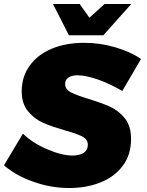

<svg xmlns="http://www.w3.org/2000/svg" viewBox="-34 -931 736 964"><path d="M543 -694C492 -709 441 -716 389 -716C327 -716 272 -706 225 -686C178 -666 141 -638 115 -601C88 -564 75 -521 75 -472C75 -431 86 -397 107 -372C128 -347 152 -328 181 -315C210 -302 246 -290 290 -277C331 -266 360 -255 379 -246C398 -236 407 -222 407 -204C407 -187 400 -173 387 -164C373 -155 354 -150 330 -150C293 -150 251 -161 202 -182C153 -203 113 -229 81 -260L-14 -101C27 -66 76 -38 135 -18C194 3 253 13 313 13C370 13 423 4 470 -15C517 -33 554 -61 582 -98C610 -135 624 -180 624 -233C624 -276 614 -310 593 -337C572 -363 547 -382 519 -395C490 -408 454 -421 409 -435C369 -447 340 -458 321 -468C302 -478 293 -492 293 -510C293 -524 299 -535 310 -542C321 -549 336 -553 355 -553C384 -553 420 -545 463 -530C506 -514 545 -495 580 -474L674 -635C637 -660 594 -679 543 -694ZM491 -911 415 -842 366 -911H232L312 -754H485L625 -911Z"/></svg>

Font: Argentum Sans ExtraBold
Style: Italic
Weight: 800
Italic angle: -11.3°
Designer: Julieta Ulanovsky
Foundry: Julieta Ulanovsky
Version: Version 5.001;February 15, 2019;FontCreator 11.5.0.2425 64-b